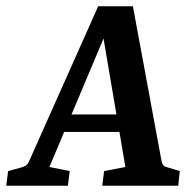

<svg xmlns="http://www.w3.org/2000/svg" viewBox="-35 -594 622 614"><path d="M156 -228H379L392 -172H135ZM482 -77Q483 -71 487 -66Q491 -61 500 -59L540 -47L535 0H292L298 -47L366 -60L286 -530H321L123 -60L188 -47L182 0H-15L-9 -47L35 -59Q51 -63 57 -76L279 -574H390Z"/></svg>

Font: Rasa SemiBold
Style: Italic
Weight: 600
Italic angle: -7.10001°
Designer: Anna Giedrys (Yrsa+Rasa design), David Brezina (Yrsa art-direction, Rasa art-direction, design)
Foundry: Rosetta Type Foundry
Version: Version 2.004